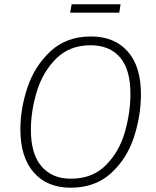

<svg xmlns="http://www.w3.org/2000/svg" viewBox="-20 -864 729 895"><path d="M637 -425Q637 -325 604.5 -225Q572 -125 498 -57Q424 11 309 11Q200 11 137.5 -60Q75 -131 75 -261Q75 -358 108.5 -457.5Q142 -557 216 -625.5Q290 -694 404 -694Q513 -694 575 -624.5Q637 -555 637 -425ZM124 -259Q124 -146 173.5 -88.5Q223 -31 310 -31Q411 -31 473.5 -94Q536 -157 562 -248Q588 -339 588 -427Q588 -540 539.5 -596.5Q491 -653 402 -653Q304 -653 241.5 -590.5Q179 -528 151.5 -437Q124 -346 124 -259ZM536 -805H307L314 -844H542Z"/></svg>

Font: Fira Sans ExtraLight
Style: Italic
Weight: 275
Italic angle: -8°
Designer: Carrois Corporate & Edenspiekermann AG
Foundry: Carrois Corporate GbR & Edenspiekermann AG
Version: Version 4.203